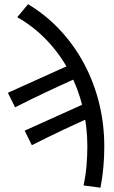

<svg xmlns="http://www.w3.org/2000/svg" viewBox="-20 -710 538 910"><path d="M456.2 179.5 376 169Q386.3 120.8 390.1 74.6Q394 28.3 394 -16.9Q394 -111.8 372.3 -201.3Q350.5 -290.8 308.6 -370.6Q266.6 -450.4 204.5 -516.3Q142.5 -582.2 61.8 -628.6L113.1 -690.1Q200.4 -637.3 267.4 -564.5Q334.4 -491.7 380.5 -404.3Q426.5 -316.8 450.4 -218.6Q474.3 -120.3 474.3 -16.2Q474.3 34.1 470 82Q465.8 130 456.2 179.5ZM130.9 -21.9 96.9 -90.7 422.2 -237.4 421.8 -159.8Q347.8 -126.8 278.8 -94.2Q209.9 -61.7 130.9 -21.9ZM51.4 -201.4 17.4 -270.2 342.6 -416.9 342.2 -339.3Q268.3 -306.3 199.3 -273.7Q130.3 -241.2 51.4 -201.4Z"/></svg>

Font: Source Sans Variable
Style: Regular
Weight: 200
Designer: Paul D. Hunt
Foundry: Adobe Systems Incorporated
Version: Version 3.006;hotconv 1.0.111;makeotfexe 2.5.65597